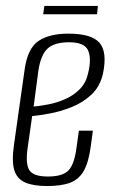

<svg xmlns="http://www.w3.org/2000/svg" viewBox="-20 -615 383 645"><path d="M138 10Q92 10 64.5 -2Q37 -14 28 -43.5Q19 -73 27 -129L63 -383Q73 -453 109.5 -477.5Q146 -502 210 -502Q287 -502 314 -471.5Q341 -441 326 -368Q316 -324 287 -297Q258 -270 220 -255Q182 -240 146 -233.5Q110 -227 88 -225L73 -119Q65 -65 78.5 -43.5Q92 -22 141 -22Q191 -22 210.5 -43Q230 -64 237 -119L245 -176H292L285 -124Q278 -71 262 -42Q246 -13 216.5 -1.5Q187 10 138 10ZM93 -257Q115 -259 143.5 -264.5Q172 -270 200 -282.5Q228 -295 248.5 -316Q269 -337 276 -369Q288 -418 276 -445.5Q264 -473 212 -473Q163 -473 140 -452Q117 -431 109 -378ZM125 -567 129 -595H309L306 -567Z"/></svg>

Font: Alumni Sans Light
Style: Italic
Weight: 300
Italic angle: -8°
Version: Version 1.016